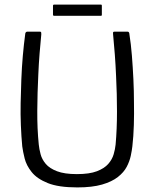

<svg xmlns="http://www.w3.org/2000/svg" viewBox="-20 -811 674 837"><path d="M317 6Q235 6 188 -13Q141 -32 118 -61Q95 -90 87.5 -120Q80 -150 77 -173Q73 -215 71 -264.5Q69 -314 70 -362Q71 -411 73 -464Q75 -517 79.5 -568Q84 -619 90 -663Q90 -667 92.5 -670Q95 -673 99 -673Q113 -673 126 -673Q139 -673 153 -673Q158 -673 159 -671Q160 -669 160 -661Q156 -621 152.5 -577Q149 -533 147 -486Q143 -406 142.5 -328Q142 -250 149 -181Q151 -161 157 -138.5Q163 -116 179.5 -96.5Q196 -77 228.5 -64.5Q261 -52 315 -52Q370 -52 402.5 -64.5Q435 -77 452 -96.5Q469 -116 475.5 -138.5Q482 -161 484 -181Q490 -248 490 -324.5Q490 -401 486 -480Q484 -528 480.5 -574Q477 -620 473 -661Q472 -669 473.5 -671Q475 -673 479 -673Q494 -673 507.5 -673Q521 -673 536 -673Q540 -673 542 -670Q544 -667 544 -663Q551 -619 555 -568.5Q559 -518 561.5 -466Q564 -414 564 -365Q565 -316 563.5 -266Q562 -216 557 -173Q555 -155 550 -131.5Q545 -108 532.5 -84Q520 -60 494 -39.5Q468 -19 425 -6.5Q382 6 317 6ZM424 -746Q424 -744 423 -743Q422 -742 418 -742H217Q213 -742 212 -743.5Q211 -745 211 -747V-785Q211 -789 212.5 -790Q214 -791 217 -791H418Q422 -791 423 -790Q424 -789 424 -785Z"/></svg>

Font: Glory Thin
Style: Regular
Weight: 400
Version: Version 1.011